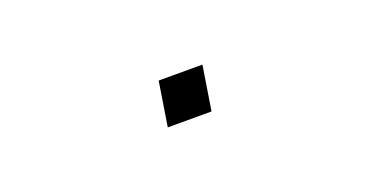

<svg xmlns="http://www.w3.org/2000/svg" viewBox="-22 -507 643 334"><g transform="rotate(-20 300.0 -340.0)"><path d="M253 -299 266 -381H347L334 -299Z"/></g></svg>

Font: Iosevka SS04 XLt Ex Obl
Style: Regular
Weight: 200
Width: 7
Italic angle: -9°
Monospace: yes
Designer: Belleve Invis
Foundry: Belleve Invis
Version: Version 19.0.0; ttfautohint (v1.8.4)